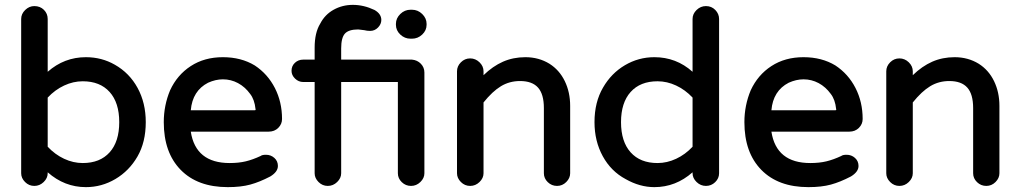

<svg xmlns="http://www.w3.org/2000/svg" viewBox="-20 -751 4190 789"><path d="M176 -43V-39Q176 -19 159.5 -3Q143 13 121 13Q99 13 83 -3Q67 -19 67 -39V-673Q67 -694 83.5 -710Q100 -726 121 -726Q145 -726 160.5 -710.5Q176 -695 176 -673V-456Q244 -516 333 -516Q398 -516 452 -485Q512 -451 545.5 -389.5Q579 -328 579 -249Q579 -167 545 -108Q511 -49 454.5 -15.5Q398 18 333 18Q245 18 176 -43ZM320 -81Q391 -81 430.5 -125Q470 -169 470 -249Q470 -329 430.5 -373Q391 -417 320 -417Q281 -417 243.5 -399.5Q206 -382 176 -350V-148Q206 -116 243.5 -98.5Q281 -81 320 -81Z M653 -249Q653 -318 679 -380Q708 -443 764 -479.5Q820 -516 896 -516Q971 -516 1027 -482Q1080 -447 1109.5 -389.5Q1139 -332 1139 -262Q1139 -241 1123.5 -225.5Q1108 -210 1084 -210H764Q784 -81 924 -81Q961 -81 990 -88Q1019 -95 1051 -110Q1057 -115 1073 -115Q1093 -115 1107.5 -102Q1122 -89 1122 -69Q1122 -45 1091 -26Q1047 -3 1008.5 7.5Q970 18 916 18Q792 18 722.5 -53Q653 -124 653 -249ZM1027 -298Q1029 -298 1030 -299Q1031 -300 1030 -303Q1026 -342 1008 -365Q987 -394 958 -409.5Q929 -425 896 -425Q866 -425 835 -411Q771 -378 764 -298Z M1273 -39V-414H1226Q1207 -414 1192.5 -428Q1178 -442 1178 -460Q1178 -480 1192 -493Q1206 -506 1226 -506H1273V-555Q1273 -617 1296 -654Q1315 -691 1351 -711Q1387 -731 1430 -731Q1475 -731 1519 -710Q1547 -694 1547 -669Q1547 -652 1533.5 -638Q1520 -624 1501 -624Q1488 -624 1477 -627L1452 -630Q1413 -630 1397.5 -613Q1382 -596 1382 -552V-506H1673Q1695 -504 1709.5 -489Q1724 -474 1724 -453V-39Q1724 -19 1707.5 -3Q1691 13 1669 13Q1647 13 1631 -2.5Q1615 -18 1615 -39V-414H1382V-39Q1382 -19 1365.5 -3Q1349 13 1327 13Q1305 13 1289 -3Q1273 -19 1273 -39ZM1607 -653Q1607 -676 1625 -693.5Q1643 -711 1667 -711H1673Q1697 -711 1715 -693.5Q1733 -676 1733 -653V-649Q1733 -626 1715 -609Q1697 -592 1673 -592H1667Q1643 -592 1625 -609Q1607 -626 1607 -649Z M1858 -39V-458Q1858 -479 1874 -495Q1890 -511 1912 -511Q1934 -511 1950.5 -495Q1967 -479 1967 -458V-442Q2005 -479 2047 -497.5Q2089 -516 2139 -516Q2194 -516 2238 -489Q2279 -463 2301 -417.5Q2323 -372 2323 -316V-39Q2323 -19 2307 -3Q2291 13 2269 13Q2247 13 2231 -2.5Q2215 -18 2215 -39V-307Q2215 -364 2191 -391Q2167 -418 2117 -418Q2074 -418 2039 -397Q2004 -376 1967 -330V-39Q1967 -19 1950.5 -3Q1934 13 1912 13Q1890 13 1874 -3Q1858 -19 1858 -39Z M2551 -15Q2491 -47 2457 -109Q2423 -171 2423 -249Q2423 -331 2458 -391Q2492 -450 2548 -483Q2604 -516 2669 -516Q2759 -516 2826 -456V-673Q2826 -694 2842.5 -710Q2859 -726 2881 -726Q2904 -726 2919.5 -710Q2935 -694 2935 -673V-39Q2935 -18 2919 -2.5Q2903 13 2881 13Q2859 13 2842.5 -3Q2826 -19 2826 -39V-43Q2757 18 2669 18Q2609 18 2551 -15ZM2682 -81Q2721 -81 2758.5 -98.5Q2796 -116 2826 -148V-350Q2796 -382 2758.5 -399.5Q2721 -417 2682 -417Q2611 -417 2571.5 -373Q2532 -329 2532 -249Q2532 -169 2571.5 -125Q2611 -81 2682 -81Z M3039 -249Q3039 -318 3065 -380Q3094 -443 3150 -479.5Q3206 -516 3282 -516Q3357 -516 3413 -482Q3466 -447 3495.5 -389.5Q3525 -332 3525 -262Q3525 -241 3509.5 -225.5Q3494 -210 3470 -210H3150Q3170 -81 3310 -81Q3347 -81 3376 -88Q3405 -95 3437 -110Q3443 -115 3459 -115Q3479 -115 3493.5 -102Q3508 -89 3508 -69Q3508 -45 3477 -26Q3433 -3 3394.5 7.5Q3356 18 3302 18Q3178 18 3108.5 -53Q3039 -124 3039 -249ZM3413 -298Q3415 -298 3416 -299Q3417 -300 3416 -303Q3412 -342 3394 -365Q3373 -394 3344 -409.5Q3315 -425 3282 -425Q3252 -425 3221 -411Q3157 -378 3150 -298Z M3622 -39V-458Q3622 -479 3638 -495Q3654 -511 3676 -511Q3698 -511 3714.5 -495Q3731 -479 3731 -458V-442Q3769 -479 3811 -497.5Q3853 -516 3903 -516Q3958 -516 4002 -489Q4043 -463 4065 -417.5Q4087 -372 4087 -316V-39Q4087 -19 4071 -3Q4055 13 4033 13Q4011 13 3995 -2.5Q3979 -18 3979 -39V-307Q3979 -364 3955 -391Q3931 -418 3881 -418Q3838 -418 3803 -397Q3768 -376 3731 -330V-39Q3731 -19 3714.5 -3Q3698 13 3676 13Q3654 13 3638 -3Q3622 -19 3622 -39Z"/></svg>

Font: 寒蝉全圆体 Bold
Style: Regular
Weight: 700
Designer: Warren2060
      Designed by Motoya company      

      [Varela Round]
      Joe Prince(Latin component); Avraham Cornf
Foundry: ChillType
Version: Version 3.200